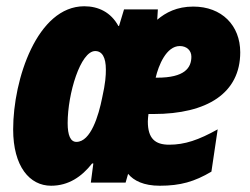

<svg xmlns="http://www.w3.org/2000/svg" viewBox="-20 -583 798 613"><path d="M143 10C199 10 241 -19 274 -61H278L270 0H381L389 -28C407 -6 439 10 490 10C556 10 601 -3 655 -35L675 -170C614 -136 570 -121 520 -121C475 -121 452 -141 452 -195C452 -202 453 -211 454 -219H470C642 -219 747 -286 747 -416C747 -502 688 -562 597 -562C545 -562 509 -543 482 -520L484 -553H376L360 -500H358C334 -544 294 -563 249 -563C99 -563 22 -330 22 -170C22 -51 75 10 143 10ZM482 -335H477C486 -374 511 -436 554 -436C576 -436 591 -422 591 -402C591 -366 569 -335 482 -335ZM224 -130C205 -130 196 -151 196 -190C196 -284 237 -420 284 -420C306 -420 318 -400 318 -361C318 -342 317 -319 306 -270C295 -215 270 -130 224 -130Z"/></svg>

Font: Noto Sans Condensed Black
Style: Italic
Weight: 900
Width: 3
Italic angle: -12°
Designer: Monotype Design Team
Foundry: Monotype Imaging Inc.
Version: Version 2.013